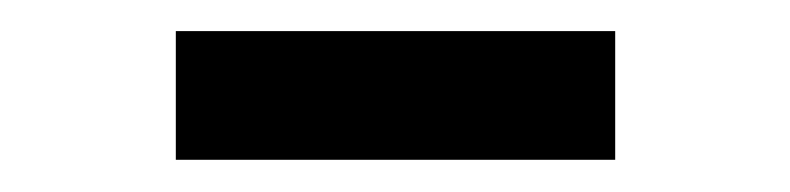

<svg xmlns="http://www.w3.org/2000/svg" viewBox="-20 -753 498 121"><path d="M367.7 -733.4V-652.3H90.8V-733.4Z"/></svg>

Font: Inter Cardless
Style: Medium
Weight: 500
Designer: Rasmus Andersson
Foundry: rsms
Version: Version 4.001;git-9221beed3